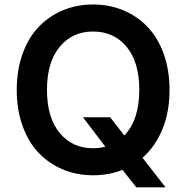

<svg xmlns="http://www.w3.org/2000/svg" viewBox="-20 -757 815 840"><path d="M721.7 -363.8Q721.7 -267.1 690.7 -191.7Q659.7 -116.2 603.5 -66.9L704.1 62.5H576.2L516.1 -13.7Q457 9.8 387.2 9.8Q315.4 9.8 254.4 -15.9Q193.4 -41.5 148.7 -88.6Q104 -135.7 78.6 -206.5Q53.2 -277.3 53.2 -363.8Q53.2 -450.2 78.6 -521Q104 -591.8 148.7 -638.9Q193.4 -686 254.4 -711.7Q315.4 -737.3 387.2 -737.3Q459 -737.3 520 -711.7Q581.1 -686 626 -638.9Q670.9 -591.8 696.3 -521Q721.7 -450.2 721.7 -363.8ZM342.8 -244.1H461.9L523.9 -164.1Q589.4 -232.4 589.4 -363.8Q589.4 -485.4 533.9 -552.2Q478.5 -619.1 387.2 -619.1Q296.4 -619.1 241 -552Q185.5 -484.9 185.5 -363.8Q185.5 -242.7 241 -175.5Q296.4 -108.4 387.2 -108.4Q414.6 -108.4 440.9 -115.2Z"/></svg>

Font: Interop SemBd
Style: Regular
Weight: 600
Designer: Rasmus Andersson, Google, Jang Haemin
Foundry: jhaemin
Version: Version 1.007